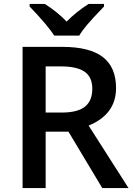

<svg xmlns="http://www.w3.org/2000/svg" viewBox="-20 -951 679 971"><path d="M210.9 -615.2V-381.8H292Q372.6 -381.8 409.7 -411.6Q446.8 -441.4 446.8 -502Q446.8 -561.5 407.7 -588.4Q368.7 -615.2 288.1 -615.2ZM326.2 -285.2H210.9V0H94.2V-713.9H295.9Q433.6 -713.9 500.2 -662.4Q566.9 -610.8 566.9 -505.9Q566.9 -372.6 428.2 -315.9L629.9 0H497.1ZM428.2 -931.2H505.9V-918Q450.2 -860.4 418.9 -823.7Q394 -793.9 380.9 -771H253.9Q223.1 -820.8 129.9 -918V-931.2H207Q274.4 -887.2 316.9 -841.8Q364.7 -890.6 428.2 -931.2Z"/></svg>

Font: Open Sans
Style: SemiBold
Weight: 600
Foundry: Ascender Corporation
Version: Version 1.10